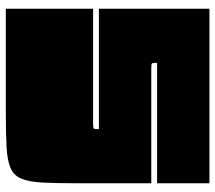

<svg xmlns="http://www.w3.org/2000/svg" viewBox="-60 -680 740 660"><g transform="rotate(90 310.0 -350.0)"><path d="M10 -700H610V-520H196Q196 -505 198 -502.5Q200 -500 215 -500H610V-245Q610 -172 607.5 -125.5Q605 -79 594 -53Q583 -27 557 -16Q531 -5 485 -2.5Q439 0 365 0H10V-300H405Q420 -300 422 -302.5Q424 -305 424 -320H10Z"/></g></svg>

Font: Badeen Display
Style: Regular
Weight: 400
Version: Version 1.000; ttfautohint (v1.8.4.7-5d5b)